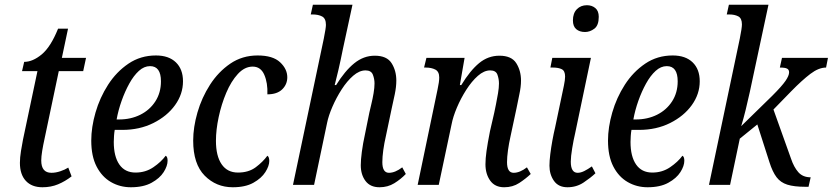

<svg xmlns="http://www.w3.org/2000/svg" viewBox="-20 -780 3513 810"><path d="M159 10Q114 10 89 -17Q64 -44 64 -93Q64 -115 68.5 -143Q73 -171 77 -191L138 -480H73L82 -519Q118 -519 156 -550.5Q194 -582 225 -659H267L241 -536H343L331 -480H228L168 -195Q162 -168 158 -143.5Q154 -119 154 -103Q154 -51 197 -51Q215 -51 234.5 -57.5Q254 -64 268 -73L282 -36Q255 -15 225 -2.5Q195 10 159 10Z M532 10Q486 10 448 -12Q410 -34 387.5 -77.5Q365 -121 365 -187Q365 -243 383 -305.5Q401 -368 436 -422.5Q471 -477 522 -511.5Q573 -546 638 -546Q692 -546 722 -517Q752 -488 752 -437Q752 -383 718.5 -336.5Q685 -290 627 -261Q569 -232 496 -232H464Q462 -221 461 -206.5Q460 -192 460 -181Q460 -120 483.5 -86Q507 -52 552 -52Q594 -52 627 -74.5Q660 -97 679 -123Q687 -119 687 -102Q687 -80 670.5 -54Q654 -28 619.5 -9Q585 10 532 10ZM482 -276Q532 -276 572 -296Q612 -316 635.5 -352.5Q659 -389 659 -437Q659 -501 613 -501Q588 -501 566 -481Q544 -461 525.5 -427.5Q507 -394 493 -354.5Q479 -315 472 -276Z M962 10Q892 10 843.5 -39Q795 -88 795 -187Q795 -243 813 -305.5Q831 -368 866 -422.5Q901 -477 951.5 -511.5Q1002 -546 1067 -546Q1131 -546 1161.5 -517.5Q1192 -489 1192 -454Q1192 -424 1170.5 -403Q1149 -382 1108 -382Q1110 -430 1095 -464.5Q1080 -499 1046 -499Q1012 -499 983.5 -468Q955 -437 934.5 -388.5Q914 -340 902.5 -286Q891 -232 891 -186Q891 -122 915 -87Q939 -52 984 -52Q1029 -52 1059 -74.5Q1089 -97 1108 -123Q1116 -118 1116 -101Q1116 -80 1099.5 -54Q1083 -28 1049 -9Q1015 10 962 10Z M1581 10Q1542 10 1522 -16.5Q1502 -43 1502 -83Q1502 -105 1506.5 -139.5Q1511 -174 1520 -215L1538 -304Q1541 -318 1546.5 -340.5Q1552 -363 1556 -386.5Q1560 -410 1560 -428Q1560 -447 1553 -465Q1546 -483 1522 -483Q1496 -483 1470 -460.5Q1444 -438 1421.5 -403Q1399 -368 1382.5 -330Q1366 -292 1360 -262L1305 0H1216L1346 -617Q1355 -662 1355 -675Q1355 -702 1339 -710.5Q1323 -719 1299 -719H1291L1300 -760H1467L1427 -575Q1417 -525 1407.5 -484Q1398 -443 1392 -421H1398Q1435 -481 1474.5 -513Q1514 -545 1561 -545Q1612 -545 1632 -513.5Q1652 -482 1652 -440Q1652 -414 1645.5 -382.5Q1639 -351 1633 -325L1608 -206Q1601 -176 1597 -147Q1593 -118 1593 -96Q1593 -51 1621 -51Q1647 -51 1677 -74L1692 -46Q1671 -24 1643.5 -7Q1616 10 1581 10Z M2107 10Q2068 10 2048 -18Q2028 -46 2028 -87Q2028 -111 2032.5 -143Q2037 -175 2047 -226L2065 -304Q2068 -318 2072.5 -340.5Q2077 -363 2081 -386.5Q2085 -410 2085 -428Q2085 -447 2078.5 -465Q2072 -483 2048 -483Q2022 -483 1996 -460Q1970 -437 1947 -401Q1924 -365 1907.5 -326Q1891 -287 1885 -255L1831 0H1742L1826 -403Q1833 -435 1833 -453Q1833 -478 1816.5 -486.5Q1800 -495 1776 -495H1769L1779 -536H1940L1920 -421H1926Q1963 -482 2001 -513.5Q2039 -545 2087 -545Q2138 -545 2158 -513.5Q2178 -482 2178 -440Q2178 -414 2171 -382Q2164 -350 2159 -323L2134 -206Q2127 -175 2123 -146Q2119 -117 2119 -96Q2119 -51 2147 -51Q2173 -51 2203 -74L2219 -46Q2198 -26 2170.5 -8Q2143 10 2107 10Z M2448 -645Q2425 -645 2411 -657Q2397 -669 2397 -694Q2397 -724 2413.5 -741Q2430 -758 2456 -758Q2477 -758 2491.5 -746Q2506 -734 2506 -709Q2506 -673 2487.5 -659Q2469 -645 2448 -645ZM2374 10Q2336 10 2317 -17Q2298 -44 2298 -81Q2298 -101 2301.5 -129.5Q2305 -158 2310.5 -188Q2316 -218 2322 -243L2359 -419Q2364 -443 2364 -457Q2364 -481 2350 -488Q2336 -495 2313 -495H2302L2310 -536H2473L2406 -216Q2400 -191 2394 -155Q2388 -119 2388 -98Q2388 -51 2417 -51Q2430 -51 2445 -58.5Q2460 -66 2477 -78L2492 -49Q2472 -30 2442 -10Q2412 10 2374 10Z M2712 10Q2666 10 2628 -12Q2590 -34 2567.5 -77.5Q2545 -121 2545 -187Q2545 -243 2563 -305.5Q2581 -368 2616 -422.5Q2651 -477 2702 -511.5Q2753 -546 2818 -546Q2872 -546 2902 -517Q2932 -488 2932 -437Q2932 -383 2898.5 -336.5Q2865 -290 2807 -261Q2749 -232 2676 -232H2644Q2642 -221 2641 -206.5Q2640 -192 2640 -181Q2640 -120 2663.5 -86Q2687 -52 2732 -52Q2774 -52 2807 -74.5Q2840 -97 2859 -123Q2867 -119 2867 -102Q2867 -80 2850.5 -54Q2834 -28 2799.5 -9Q2765 10 2712 10ZM2662 -276Q2712 -276 2752 -296Q2792 -316 2815.5 -352.5Q2839 -389 2839 -437Q2839 -501 2793 -501Q2768 -501 2746 -481Q2724 -461 2705.5 -427.5Q2687 -394 2673 -354.5Q2659 -315 2652 -276Z M3377 8Q3330 8 3301.5 -1Q3273 -10 3256 -32.5Q3239 -55 3226 -96L3175 -255L3101 -195L3060 0H2971L3101 -617Q3110 -662 3110 -677Q3110 -703 3094.5 -711Q3079 -719 3057 -719H3046L3055 -760H3222L3158 -461Q3152 -432 3143.5 -393Q3135 -354 3125.5 -315.5Q3116 -277 3107 -248L3238 -376Q3279 -417 3294 -439Q3309 -461 3309 -475Q3309 -486 3300.5 -490.5Q3292 -495 3270 -495L3279 -536H3473L3465 -495Q3434 -495 3399 -468.5Q3364 -442 3318 -395L3243 -318L3317 -111Q3329 -75 3348 -53.5Q3367 -32 3400 -32L3391 8Z"/></svg>

Font: Noto Serif Condensed
Style: Italic
Weight: 400
Width: 3
Italic angle: -12°
Designer: Monotype Design Team
Foundry: Monotype Imaging Inc.
Version: Version 2.014; ttfautohint (v1.8.4.7-5d5b)